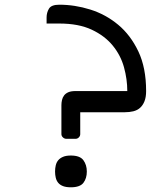

<svg xmlns="http://www.w3.org/2000/svg" viewBox="-20 -790 641 816"><path d="M214 -61Q214 -75 217 -87.5Q220 -100 227.5 -109Q235 -118 248 -123.5Q261 -129 281 -129Q320 -129 334.5 -109Q349 -89 349 -61Q349 -32 334.5 -13Q320 6 281 6Q261 6 248 1Q235 -4 227.5 -13Q220 -22 217 -34.5Q214 -47 214 -61ZM178 -690V-716Q178 -736 188 -753Q198 -770 232 -770Q298 -770 363.5 -749.5Q429 -729 482 -685Q535 -641 568 -571.5Q601 -502 601 -403Q601 -377 594 -359.5Q587 -342 575 -331.5Q563 -321 546.5 -317Q530 -313 511 -313H321V-220Q321 -212 315 -206Q309 -200 301 -200H262Q254 -200 247.5 -206Q241 -212 241 -220V-343Q241 -354 243.5 -365Q246 -376 252.5 -384.5Q259 -393 270.5 -398Q282 -403 301 -403H521Q521 -453 507 -504Q493 -555 459 -596.5Q425 -638 369.5 -664Q314 -690 232 -690Z"/></svg>

Font: Warnes
Style: Regular
Weight: 400
Designer: Eduardo Rodriguez Tunni
Foundry: Eduardo Rodriguez Tunni
Version: Version 1.001